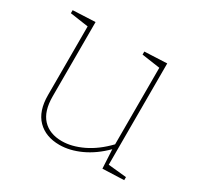

<svg xmlns="http://www.w3.org/2000/svg" viewBox="-119 -669 847 819"><g transform="rotate(30 304.0 -259.5)"><path d="M486 -26 576 -17V-2L471 2L466 -91Q418 -43 364.5 -18.5Q311 6 261 6Q193 6 153 -34.5Q113 -75 113 -154V-492L23 -505V-520L133 -525V-159Q133 -86 167 -49.5Q201 -13 262 -13Q310 -13 363.5 -38.5Q417 -64 466 -115V-492L376 -505V-520L486 -525Z"/></g></svg>

Font: Bitter Pro Thin
Style: Regular
Weight: 250
Designer: Sol Matas, and Bitter project Authors
Foundry: Sol Matas
Version: Version 1.010